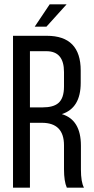

<svg xmlns="http://www.w3.org/2000/svg" viewBox="-20 -865 434 885"><path d="M287 -845 194 -742H140L209 -845ZM196 -700Q352 -700 352 -540V-483Q352 -367 265 -339Q353 -313 353 -193V-84Q353 -26 367 0H288Q275 -29 275 -85V-195Q275 -299 173 -299H118V0H40V-700ZM176 -370Q226 -370 249 -390Q275 -412 275 -466V-533Q275 -629 194 -629H118V-370Z"/></svg>

Font: Adderley Regular
Style: Regular
Weight: 400
Designer: gorohovskiy
Version: Version 1.003 November 13, 2017